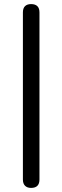

<svg xmlns="http://www.w3.org/2000/svg" viewBox="-20 -732 305 939"><path d="M132 187Q113 187 102.5 176.5Q92 166 92 146V-671Q92 -692 102.5 -702Q113 -712 132 -712Q152 -712 162.5 -702Q173 -692 173 -671V146Q173 187 132 187Z"/></svg>

Font: Nunito
Style: Regular
Weight: 400
Designer: Vernon Adams
Foundry: Vernon Adams
Version: Version 3.602